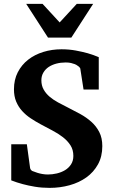

<svg xmlns="http://www.w3.org/2000/svg" viewBox="-20 -937 576 974"><path d="M499 -195.8Q499 -143.1 477.1 -103.3Q455.1 -63.5 418.2 -37.1Q381.3 -10.7 333 2.7Q284.7 16.1 231.9 16.1Q192.4 16.1 157.5 10.3Q122.6 4.4 95.7 -2.9Q64.5 -11.2 37.1 -22V-205.1H116.2L132.8 -84Q133.8 -78.1 138.7 -73.5Q143.6 -68.8 146 -68.8Q157.7 -64 170.4 -60.1Q181.6 -56.6 195.3 -54.2Q209 -51.8 223.1 -51.8Q245.1 -51.8 268.1 -57.1Q291 -62.5 309.8 -73.7Q328.6 -85 340.3 -103Q352.1 -121.1 352.1 -146Q352.1 -177.2 337.4 -200Q322.8 -222.7 299.3 -241Q275.9 -259.3 246.3 -274.7Q216.8 -290 187 -306.2Q160.6 -320.3 136 -336.7Q111.3 -353 92.3 -374Q73.2 -395 62 -421.9Q50.8 -448.7 50.8 -483.9Q50.8 -532.7 70.3 -570.6Q89.8 -608.4 123 -634.3Q156.2 -660.2 200 -673.6Q243.7 -687 292 -687Q330.1 -687 364.3 -680.7Q398.4 -674.3 424.8 -667Q455.1 -658.2 481 -647V-482.9H403.8L387.2 -589.8Q386.7 -591.8 384.5 -594.2Q382.3 -596.7 379.9 -599.1Q377 -601.6 373 -604Q367.7 -608.4 358.9 -611.8Q351.6 -614.7 340.3 -617.4Q329.1 -620.1 313 -620.1Q288.1 -620.1 265.9 -614.3Q243.7 -608.4 226.8 -597.2Q210 -585.9 200 -568.8Q189.9 -551.8 189.9 -529.8Q189.9 -503.4 201.2 -483.2Q212.4 -462.9 231.2 -446.8Q250 -430.7 274.4 -417.5Q298.8 -404.3 325.2 -391.1Q356.4 -375.5 387.5 -358.4Q418.5 -341.3 443.4 -319.1Q468.3 -296.9 483.6 -267.1Q499 -237.3 499 -195.8ZM341.8 -746.1H223.6L112.8 -917.5H195.8L282.7 -823.2L369.6 -917.5H452.6Z"/></svg>

Font: Charis SIL
Style: Bold
Weight: 700
Foundry: SIL International
Version: Version 4.112